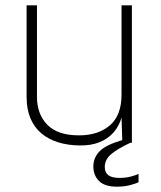

<svg xmlns="http://www.w3.org/2000/svg" viewBox="-20 -537 606 722"><path d="M280 10Q235 9.5 198.2 -2Q161.5 -13.5 135 -36Q108.5 -58.5 94.2 -92.8Q80 -127 80 -173V-517H119V-173Q119 -108 157.8 -68Q196.5 -28 277.5 -28Q349 -28 393 -65.5Q437 -103 437 -181V-517H476V0H440L437 -95Q428 -63 407.2 -39.2Q386.5 -15.5 354.8 -2.5Q323 10.5 280 10ZM420 165Q373.5 165 352.2 143.5Q331 122 331 89Q331 56.5 354.2 32.2Q377.5 8 439 -10L472 -1Q423.5 21.5 398.8 42Q374 62.5 374 91Q374 111 387 121.5Q400 132 430 132Q455 132 474.8 126.2Q494.5 120.5 501 117V148Q490 154 467.8 159.5Q445.5 165 420 165Z"/></svg>

Font: Public Sans Thin Thin
Style: Regular
Weight: 250
Version: Version 2.001